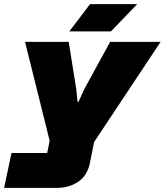

<svg xmlns="http://www.w3.org/2000/svg" viewBox="-51 -749 803 936"><path d="M-31 167 5 -3H179L191 -63L71 -545H284L321 -313L327 -253H332L359 -313L486 -545H732L408 -57L388 42Q376 106 331 136.5Q286 167 225 167ZM287 -596 388 -729H618L490 -596Z"/></svg>

Font: Hubot Sans Condensed ExtraLight Black
Style: Italic
Weight: 900
Italic angle: -12.0243°
Version: Version 2.000